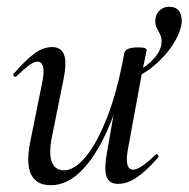

<svg xmlns="http://www.w3.org/2000/svg" viewBox="-20 -534 557 567"><path d="M374 -305 367 -317Q385 -322 405 -335.5Q425 -349 440 -367.5Q455 -386 457 -407Q458 -423 452.5 -433Q447 -443 442 -453.5Q437 -464 439 -479Q442 -496 453.5 -505Q465 -514 479 -514Q502 -514 510.5 -498.5Q519 -483 516 -463Q513 -442 499 -416.5Q485 -391 464 -368Q443 -345 419.5 -328Q396 -311 374 -305ZM130 13Q88 13 72 -18.5Q56 -50 70 -119L106 -297Q111 -327 106.5 -339.5Q102 -352 90 -352Q80 -352 64 -340Q48 -328 29 -309Q25 -305 21 -309Q17 -313 21 -317Q54 -355 80.5 -375Q107 -395 134 -395Q160 -395 169 -373Q178 -351 167 -297L135 -138Q123 -83 132.5 -57Q142 -31 169 -31Q200 -31 233.5 -71.5Q267 -112 297 -189Q327 -266 347 -377L361 -376Q342 -259 306.5 -171.5Q271 -84 226 -35.5Q181 13 130 13ZM329 9Q302 9 294.5 -13Q287 -35 296 -84L347 -377Q350 -394 387 -394Q403 -394 408 -392Q413 -390 413 -387Q413 -384 408 -361Q403 -338 398 -312L357 -89Q348 -33 373 -33Q384 -33 401 -44.5Q418 -56 439 -77Q442 -81 446 -76.5Q450 -72 447 -69Q412 -29 384 -10Q356 9 329 9Z"/></svg>

Font: Cormorant Garamond Light Medium
Style: Italic
Weight: 500
Italic angle: -10°
Version: Version 4.001